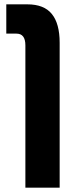

<svg xmlns="http://www.w3.org/2000/svg" viewBox="-20 -625 352 885"><path d="M97 240V-416Q97 -470 56 -470H9V-605H106Q183 -605 219 -560.5Q255 -516 255 -428V240Z"/></svg>

Font: Noto Sans Hebrew Condensed ExtraBold
Style: Regular
Weight: 800
Width: 3
Designer: Monotype Design Team
Foundry: Monotype Imaging Inc.
Version: Version 2.004; ttfautohint (v1.8.4.7-5d5b)